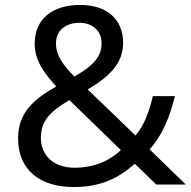

<svg xmlns="http://www.w3.org/2000/svg" viewBox="-20 -745 772 775"><path d="M304 -725C190 -725 120 -667 120 -569C120 -496 164 -444 207 -396C112 -342 53 -288 53 -186C53 -60 140 10 278 10C389 10 461 -28 524 -84L611 0H730L584 -142C634 -197 665 -271 686 -357H597C582 -294 562 -239 527 -198L334 -384C416 -432 477 -487 477 -571C477 -668 411 -725 304 -725ZM301 -653C355 -653 390 -619 390 -571C390 -517 359 -481 280 -436C232 -485 206 -522 206 -570C206 -622 245 -653 301 -653ZM260 -341 468 -139C426 -100 366 -68 281 -68C198 -68 145 -116 145 -189C145 -261 188 -298 260 -341Z"/></svg>

Font: Noto Sans Sinhala UI
Style: Regular
Weight: 400
Designer: Jelle Bosma - Monotype Design Team
Foundry: Monotype Imaging Inc.
Version: Version 2.006